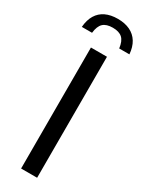

<svg xmlns="http://www.w3.org/2000/svg" viewBox="-274 -980 778 1017"><g transform="rotate(30 115.5 -471.5)"><path d="M67 0V-740H165V0ZM-29.5 -810.5Q-26 -854.5 -8 -884Q10 -913.5 41 -928.2Q72 -943 115.5 -943Q158.5 -943 190 -928Q221.5 -913 239.8 -883.5Q258 -854 261.5 -810.5H199Q194 -852.5 174.2 -870.8Q154.5 -889 115.5 -889Q76.5 -889 57 -870.8Q37.5 -852.5 33 -810.5Z"/></g></svg>

Font: Encode Sans SC Condensed Medium
Style: Regular
Weight: 500
Width: 3
Designer: Multiple Designers
Foundry: Impallari Type
Version: Version 3.002